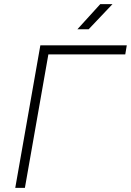

<svg xmlns="http://www.w3.org/2000/svg" viewBox="-20 -914 637 934"><path d="M54.2 0 176.3 -693.4H596.7L589.4 -649.4H215.3L101.1 0ZM356.4 -771.5 467.8 -894H527.3L411.1 -771.5Z"/></svg>

Font: CaskaydiaCove NF ExtraLight
Style: Italic
Weight: 200
Italic angle: -10°
Designer: Aaron Bell
Foundry: Saja Typeworks
Version: Version 2111.001; VTT 6.35;Nerd Fonts 3.2.1